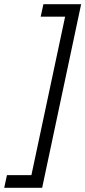

<svg xmlns="http://www.w3.org/2000/svg" viewBox="-85 -754 405 911"><path d="M-65 137 -52 77H64L224 -675H108L121 -734H300L115 137Z"/></svg>

Font: Decalotype
Style: Italic
Weight: 400
Italic angle: -12°
Designer: Alfredo Marco Pradil
Foundry: Alfredo Marco Pradil
Version: Version 1.0